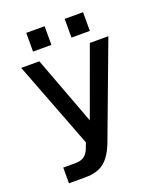

<svg xmlns="http://www.w3.org/2000/svg" viewBox="-151 -762 859 1022"><g transform="rotate(-20 279.0 -251.0)"><path d="M338.9 -666H442.9V-560.1H338.9ZM121.1 -666H225.1V-560.1H121.1ZM61 75.2H128.9Q161.1 75.2 179.9 61.8Q198.7 48.3 210 17.1L220.2 -9.8L32.2 -500H134.8L279.8 -112.8L420.9 -500H525.9L329.1 25.9Q301.3 101.1 261.7 132.6Q222.2 164.1 155.8 164.1H61Z"/></g></svg>

Font: Overused Grotesk Medium
Style: Regular
Weight: 500
Version: Version 0.002